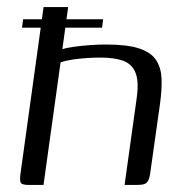

<svg xmlns="http://www.w3.org/2000/svg" viewBox="-20 -525 524 545"><path d="M62.4 0Q43.1 0 39.3 -5.8Q35.5 -11.6 38 -31L103.7 -505H173.5L157 -385.3Q169.5 -389.5 190.9 -392.4Q212.3 -395.3 236.3 -397Q260.4 -398.7 280.3 -398.7Q340.9 -398.7 374.9 -387.5Q408.9 -376.3 423.1 -354.5Q437.3 -332.8 438.6 -301.6Q439.8 -270.5 434.1 -229.5L407.2 -39.2Q405.4 -22.3 401.3 -13.8Q397.3 -5.3 390 -2.7Q382.7 0 368.3 0H333.6L367.9 -245.9Q374.8 -294.4 364.4 -319.2Q354 -344 328.8 -352.8Q303.5 -361.6 264.6 -361.6Q249.2 -361.6 227.4 -360.3Q205.5 -358.9 185 -355.8Q164.5 -352.7 151.9 -347.7L103.5 0ZM45.6 -470.3H272.7L269.7 -446.5H42.5Z"/></svg>

Font: Genos Thin
Style: Italic
Weight: 100
Italic angle: -8°
Designer: Robert E. Leuschke
Foundry: Robert E. Leuschke
Version: Version 1.010